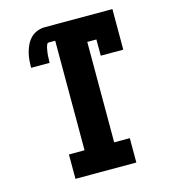

<svg xmlns="http://www.w3.org/2000/svg" viewBox="-109 -825 819 914"><g transform="rotate(-15 300.0 -367.5)"><path d="M150 0V-120H227V-660H196Q189 -660 186 -653.5Q183 -647 181.5 -641Q180 -635 179 -628.5Q178 -622 177 -615.5Q176 -609 175.5 -603Q175 -597 175 -590.5Q175 -584 174.5 -577.5Q174 -571 174 -565H83Q83 -584 84.5 -603Q86 -622 91 -640.5Q96 -659 104.5 -676.5Q113 -694 126.5 -707.5Q140 -721 158.5 -728Q177 -735 196 -735H529V-535H418V-615H373V-120H450V0Z"/></g></svg>

Font: Iosevka Curly Slab HvEx
Style: Regular
Weight: 900
Width: 7
Monospace: yes
Designer: Belleve Invis
Foundry: Belleve Invis
Version: Version 11.1.0; ttfautohint (v1.8.3)